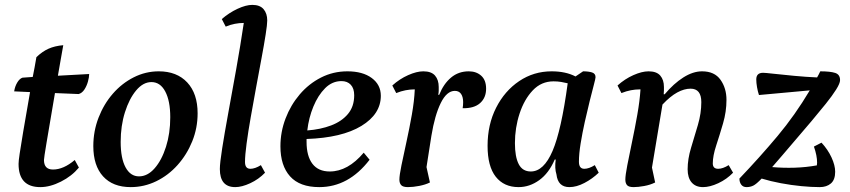

<svg xmlns="http://www.w3.org/2000/svg" viewBox="-20 -754 3481 786"><path d="M145 12Q56 12 56 -83Q56 -95 60.5 -125Q65 -155 75 -215Q85 -275 103 -377L38 -380Q41 -400 50.5 -416Q60 -432 72 -436L114 -439Q118 -457 121.5 -477.5Q125 -498 129 -520Q153 -543 178.5 -554.5Q204 -566 239 -569Q233 -535 227.5 -504Q222 -473 217 -444L345 -451Q345 -438 340 -420Q335 -402 325.5 -387.5Q316 -373 302 -369L205 -373Q181 -232 170.5 -169.5Q160 -107 160 -99Q160 -60 197 -60Q240 -60 286 -99L303 -68Q274 -33 229.5 -10.5Q185 12 145 12Z M515 12Q442 12 402 -32Q362 -76 362 -156Q362 -217 383.5 -272.5Q405 -328 442 -370.5Q479 -413 527.5 -437.5Q576 -462 630 -462Q704 -462 746.5 -416.5Q789 -371 789 -290Q789 -230 767 -175.5Q745 -121 707 -78.5Q669 -36 619.5 -12Q570 12 515 12ZM549 -32Q584 -32 613 -65Q642 -98 659.5 -153Q677 -208 677 -274Q677 -341 656.5 -379.5Q636 -418 600 -418Q566 -418 537.5 -384Q509 -350 491.5 -294.5Q474 -239 474 -173Q474 -106 494 -69Q514 -32 549 -32Z M943 12Q880 12 880 -62Q880 -86 889.5 -146.5Q899 -207 914.5 -291.5Q930 -376 947 -471Q964 -566 978 -660H976Q960 -660 941.5 -656.5Q923 -653 904 -645L888 -676Q918 -702 952.5 -718Q987 -734 1013 -734Q1044 -734 1059 -716.5Q1074 -699 1074 -670Q1074 -654 1067.5 -612.5Q1061 -571 1050.5 -515Q1040 -459 1028.5 -396.5Q1017 -334 1006.5 -274.5Q996 -215 989.5 -166.5Q983 -118 983 -91Q983 -63 1005 -63Q1024 -63 1048 -78L1065 -47Q1039 -20 1004.5 -4Q970 12 943 12Z M1287 12Q1207 12 1167.5 -32Q1128 -76 1128 -155Q1128 -214 1149 -269Q1170 -324 1207 -367.5Q1244 -411 1294 -436.5Q1344 -462 1402 -462Q1465 -462 1502 -434.5Q1539 -407 1539 -362Q1539 -287 1459.5 -238.5Q1380 -190 1235 -185Q1235 -179 1235 -173Q1235 -115 1259 -83.5Q1283 -52 1330 -52Q1404 -52 1469 -129L1493 -100Q1407 12 1287 12ZM1378 -422Q1340 -422 1311 -393Q1282 -364 1263 -318Q1244 -272 1238 -220Q1292 -224 1335.5 -240.5Q1379 -257 1404.5 -287.5Q1430 -318 1430 -364Q1430 -392 1416 -407Q1402 -422 1378 -422Z M1650 12Q1630 12 1622.5 4Q1615 -4 1615 -19Q1615 -36 1623.5 -77.5Q1632 -119 1644 -173.5Q1656 -228 1666 -284.5Q1676 -341 1678 -388H1675Q1659 -388 1640.5 -384.5Q1622 -381 1602 -373L1586 -404Q1616 -431 1651 -446.5Q1686 -462 1713 -462Q1746 -462 1761 -444.5Q1776 -427 1776 -398Q1776 -391 1776 -383Q1776 -375 1774 -366H1778Q1796 -411 1826.5 -436.5Q1857 -462 1899 -462Q1930 -462 1950 -444Q1970 -426 1970 -391Q1970 -354 1945.5 -332Q1921 -310 1874 -311Q1876 -323 1876 -336Q1876 -357 1867.5 -369.5Q1859 -382 1842 -382Q1809 -382 1784.5 -332.5Q1760 -283 1746 -198L1726 -70L1740 -7Q1722 2 1696.5 7Q1671 12 1650 12Z M2103 12Q2043 12 2009.5 -30.5Q1976 -73 1976 -157Q1976 -244 2011 -313Q2046 -382 2105.5 -422Q2165 -462 2238 -462Q2296 -462 2336 -441L2367 -462Q2389 -462 2403.5 -457.5Q2418 -453 2418 -438Q2418 -433 2411 -406.5Q2404 -380 2394 -340Q2384 -300 2374 -255Q2364 -210 2357 -167Q2350 -124 2350 -92Q2350 -63 2372 -63Q2391 -63 2415 -78L2431 -47Q2405 -22 2372.5 -5Q2340 12 2311 12Q2264 12 2258 -40Q2250 -65 2255 -101H2251Q2227 -45 2187.5 -16.5Q2148 12 2103 12ZM2088 -168Q2088 -112 2103.5 -82Q2119 -52 2153 -52Q2206 -52 2242 -136Q2278 -220 2304 -413Q2292 -416 2277.5 -418.5Q2263 -421 2246 -421Q2196 -421 2161 -384Q2126 -347 2107 -289Q2088 -231 2088 -168Z M2574 12Q2554 12 2547 4Q2540 -4 2540 -19Q2540 -36 2548 -77.5Q2556 -119 2567.5 -173.5Q2579 -228 2589 -284.5Q2599 -341 2602 -388H2597Q2581 -388 2562.5 -384.5Q2544 -381 2524 -373L2508 -404Q2538 -431 2573 -446.5Q2608 -462 2635 -462Q2668 -462 2683 -444.5Q2698 -427 2698 -398Q2698 -391 2698 -384Q2698 -377 2697 -368H2701Q2738 -412 2777.5 -437Q2817 -462 2854 -462Q2905 -462 2929.5 -427.5Q2954 -393 2954 -345Q2954 -297 2940 -249Q2926 -201 2912 -158.5Q2898 -116 2898 -85Q2898 -63 2920 -63Q2939 -63 2963 -78L2981 -47Q2955 -20 2920.5 -4Q2886 12 2858 12Q2828 12 2811.5 -7Q2795 -26 2795 -61Q2795 -103 2809 -149Q2823 -195 2837 -242.5Q2851 -290 2851 -336Q2851 -391 2807 -391Q2781 -391 2752.5 -375.5Q2724 -360 2692 -326L2649 -68L2662 -7Q2642 3 2617 7.5Q2592 12 2574 12Z M3036 12Q3022 12 3014.5 2Q3007 -8 3007 -23Q3091 -111 3163 -197Q3235 -283 3295 -384L3087 -365Q3082 -380 3079 -397.5Q3076 -415 3076 -429Q3076 -456 3104 -456Q3112 -456 3148 -452Q3184 -448 3232 -443.5Q3280 -439 3325 -437Q3332 -449 3338 -462Q3379 -462 3399 -455.5Q3419 -449 3419 -426Q3419 -413 3403 -387.5Q3387 -362 3360.5 -329Q3334 -296 3302 -258Q3270 -220 3238 -183Q3206 -146 3182.5 -118Q3159 -90 3141 -70Q3187 -66 3233.5 -67.5Q3280 -69 3324 -77Q3325 -82 3325 -88Q3325 -117 3312 -154L3343 -170Q3369 -142 3384 -109.5Q3399 -77 3399 -51Q3399 -18 3381.5 -3Q3364 12 3336 12Q3302 12 3260.5 8Q3219 4 3176.5 -4Q3134 -12 3098 -23Q3076 0 3063.5 6Q3051 12 3036 12Z"/></svg>

Font: Petrona SemiBold
Style: Italic
Weight: 600
Italic angle: -9°
Designer: Ringo R. Seeber
Foundry: Ringo R. Seeber
Version: Version 2.001; ttfautohint (v1.8.3)